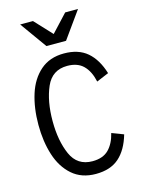

<svg xmlns="http://www.w3.org/2000/svg" viewBox="-120 -852 683 933"><g transform="rotate(-15 221.5 -385.5)"><path d="M35.6 -289.6Q35.6 -375 57.4 -443.4Q79.1 -511.7 126 -552.5Q172.9 -593.3 244.6 -593.3Q317.4 -593.3 361.3 -555.7Q405.3 -518.1 427.7 -445.3L366.2 -419.4Q354.5 -473.1 325.4 -502Q296.4 -530.8 244.6 -530.8Q168.5 -530.8 137.7 -460.2Q106.9 -389.6 106.9 -289.6Q106.9 -190.4 137.7 -120.8Q168.5 -51.3 244.6 -51.3Q297.4 -51.3 326.2 -80.3Q355 -109.4 367.2 -160.2L426.3 -137.7Q404.8 -63.5 361.3 -25.4Q317.9 12.7 244.6 12.7Q172.9 12.7 126 -28.3Q79.1 -69.3 57.4 -137.7Q35.6 -206.1 35.6 -289.6ZM76.2 -784.2H140.6L221.7 -697.3L302.7 -784.2H367.2L271 -649.9H172.4Z"/></g></svg>

Font: Decalotype Light
Style: Regular
Weight: 300
Designer: Alfredo Marco Pradil
Foundry: Alfredo Marco Pradil
Version: Version 1.0